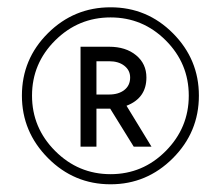

<svg xmlns="http://www.w3.org/2000/svg" viewBox="-20 -715 596 518"><path d="M39.1 -457Q39.1 -555.7 109.4 -625.5Q179.7 -695.3 278.3 -695.3Q377 -695.3 446.8 -625Q516.6 -554.7 516.6 -457Q516.6 -358.4 446.3 -288.1Q376 -217.8 278.3 -217.8Q179.7 -217.8 109.4 -288.6Q39.1 -359.4 39.1 -457ZM128.9 -606Q66.4 -543.9 66.4 -457Q66.4 -370.1 128.9 -307.6Q191.4 -245.1 278.3 -245.1Q365.2 -245.1 427.2 -307.6Q489.3 -370.1 489.3 -457Q489.3 -543.9 427.2 -606Q365.2 -668 278.3 -668Q191.4 -668 128.9 -606ZM197.3 -319.3V-588.9H274.4Q319.3 -588.9 347.2 -565.9Q375 -543 375 -505.9Q375 -450.2 321.3 -429.7L388.7 -319.3H340.8L277.3 -421.9H274.4H240.2V-319.3ZM240.2 -549.8V-460H274.4Q299.8 -460 315.4 -472.2Q331.1 -484.4 331.1 -505.9Q331.1 -525.4 315.4 -537.6Q299.8 -549.8 274.4 -549.8Z"/></svg>

Font: Lohit Devanagari
Style: Regular
Weight: 400
Version: 2.95.4